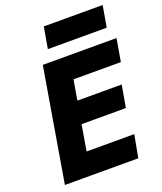

<svg xmlns="http://www.w3.org/2000/svg" viewBox="-162 -1012 943 1116"><g transform="rotate(-20 309.0 -454.0)"><path d="M256 -299H530L554 -436H280L301 -560H594L618 -700H325H274H162L44 0H154H204H498L524 -140H229ZM221 -776H585L608 -908H244Z"/></g></svg>

Font: Jost* 700 Bold Italic
Style: Bold Italic
Weight: 700
Italic angle: -10°
Version: Version 3.200; ttfautohint (v0.97) -l 8 -r 50 -G 200 -x 14 -